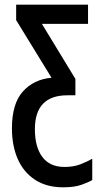

<svg xmlns="http://www.w3.org/2000/svg" viewBox="-20 -560 429 820"><path d="M250 240Q179 240 130 208Q81 176 56 119.5Q31 63 31 -12Q31 -117 77.5 -169Q124 -221 200 -228L49 -474V-540H356V-458H159L302 -223V-153H268Q129 -153 129 -8Q129 68 161 110.5Q193 153 255 153Q295 153 324 141.5Q353 130 374 118V209Q357 219 327 229.5Q297 240 250 240Z"/></svg>

Font: Noto Sans ExtraCondensed Medium
Style: Regular
Weight: 500
Width: 2
Designer: Monotype Design Team
Foundry: Monotype Imaging Inc.
Version: Version 2.013; ttfautohint (v1.8.4.7-5d5b)